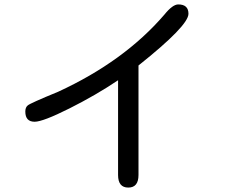

<svg xmlns="http://www.w3.org/2000/svg" viewBox="-20 -766 1040 863"><path d="M510.7 20.5V-405.3Q412.1 -338.9 292.5 -278.8Q172.9 -218.8 135.7 -218.8Q93.8 -218.8 93.8 -264.6Q93.8 -283.2 104.5 -292Q115.2 -301.8 241.2 -353.5Q538.1 -490.2 718.8 -700.2Q755.9 -746.1 781.2 -746.1Q827.1 -746.1 827.1 -704.1Q827.1 -650.4 602.5 -471.7V20.5Q602.5 77.1 556.6 77.1Q510.7 77.1 510.7 20.5Z"/></svg>

Font: jf-openhuninn-2.1
Style: Regular
Weight: 400
Designer: [Kosugi Maru]
Designed by MOTOYA      

[Varela Round]
Joe Prince (Latin component); Avraham Cornfeld (Hebrew component)
Foundry: justfont Co., Ltd.
Version: 2.1